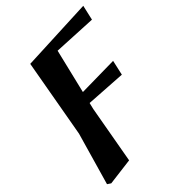

<svg xmlns="http://www.w3.org/2000/svg" viewBox="-219 -608 914 914"><g transform="rotate(-45 238.0 -151.0)"><path d="M-21.8 182.9 -4.6 194.3 132.9 177 185 -116.2 269.9 -468.6 220.4 -434.7 481.4 -421.6 498.7 -497.5 124.8 -480.5 54.1 -81.7 -21.8 182.9ZM106.5 -154.4 396.8 -135.8 413.8 -211.7 118.4 -207.1 106.5 -154.4Z"/></g></svg>

Font: Source Serif 4 Variable
Style: Italic
Weight: 400
Italic angle: -12°
Designer: Frank Grießhammer
Foundry: Adobe Systems Incorporated
Version: Version 4.004;hotconv 1.0.116;makeotfexe 2.5.65601